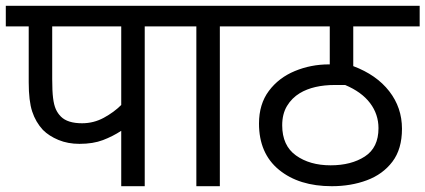

<svg xmlns="http://www.w3.org/2000/svg" viewBox="-20 -642 1467 662"><path d="M479 -551V0H398V-191Q369 -172 335 -159Q301 -146 254 -146Q214 -146 181.5 -159.5Q149 -173 128 -194Q103 -221 91 -257.5Q79 -294 79 -358V-551H0V-622H583V-551ZM398 -551H160V-369Q160 -328 163 -304Q166 -280 172.5 -265.5Q179 -251 190 -240Q213 -217 263 -217Q303 -217 338 -236Q373 -255 398 -280Z M738 -551V0H657V-551H568V-622H841V-551Z M1427 -551H1198V-414Q1278 -384 1322 -327.5Q1366 -271 1366 -198Q1366 -128 1333 -84.5Q1300 -41 1245 -20.5Q1190 0 1124 0Q1011 0 942 -56.5Q873 -113 873 -216Q873 -283 907 -328.5Q941 -374 996.5 -397Q1052 -420 1114 -420H1117V-551H827V-622H1427ZM1120 -72Q1191 -72 1238 -102.5Q1285 -133 1285 -200Q1285 -248 1256 -286.5Q1227 -325 1170 -349H1135Q1061 -349 1014 -321Q986 -304 969.5 -276.5Q953 -249 953 -210Q953 -140 1000.5 -106Q1048 -72 1120 -72Z"/></svg>

Font: Noto Sans Historical
Style: Regular
Weight: 400
Designer: Monotype Design Team
Foundry: Monotype Imaging Inc.
Version: Version 2.013; ttfautohint (v1.8.4.7-5d5b)